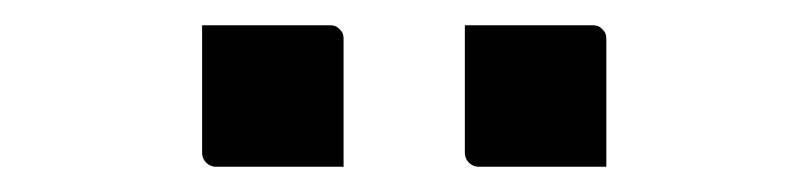

<svg xmlns="http://www.w3.org/2000/svg" viewBox="-20 -781 640 152"><path d="M140 -761Q165 -761 190.5 -761Q216 -761 241 -761Q245 -761 247 -759.5Q249 -758 250.5 -756Q252 -754 252 -750V-649Q227 -649 201.5 -649Q176 -649 151 -649Q148 -649 145.5 -650.5Q143 -652 141.5 -654.5Q140 -657 140 -660ZM348 -761Q373 -761 398.5 -761Q424 -761 449 -761Q453 -761 455 -759.5Q457 -758 458.5 -756Q460 -754 460 -750V-649Q435 -649 409.5 -649Q384 -649 359 -649Q356 -649 353.5 -650.5Q351 -652 349.5 -654.5Q348 -657 348 -660Z"/></svg>

Font: RecMonoLinear Nerd Font Mono
Style: Regular
Weight: 400
Monospace: yes
Version: Version 1.085; ttfautohint (v1.8.4.7-5d5b);Nerd Fonts 3.2.1